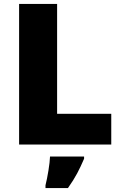

<svg xmlns="http://www.w3.org/2000/svg" viewBox="-20 -734 622 975"><path d="M77 0V-714H270V-156H545V0ZM407 72Q390 112 372 146Q354 180 325 221H211V207Q219 175 226 132Q233 89 234 61H407Z"/></svg>

Font: Noto Sans Georgian Black
Style: Regular
Weight: 900
Designer: Monotype Design Team, Akaki Razmadze
Foundry: Google LLC
Version: Version 2.005; ttfautohint (v1.8.4.7-5d5b)